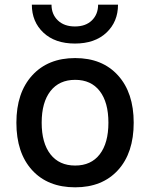

<svg xmlns="http://www.w3.org/2000/svg" viewBox="-20 -790 641 820"><path d="M301 10Q184 10 117 -63.5Q50 -137 50 -266Q50 -394 117.5 -468Q185 -542 301 -542Q417 -542 484 -468Q551 -394 551 -266Q551 -137 484 -63.5Q417 10 301 10ZM195.5 -131Q233 -83 301 -83Q369 -83 406 -131Q443 -179 443 -266Q443 -353 406 -401Q369 -449 301 -449Q233 -449 195.5 -401Q158 -353 158 -266Q158 -179 195.5 -131ZM116 -770H200Q200 -729 227 -703Q254 -677 300 -677Q346 -677 372.5 -703Q399 -729 399 -770H484Q484 -697 434.5 -650.5Q385 -604 300 -604Q215 -604 165.5 -650.5Q116 -697 116 -770Z"/></svg>

Font: Manrope Medium
Style: Medium
Weight: 500
Designer: Mikhail Sharanda
Foundry: Mikhail Sharanda
Version: Version 4.000;hotconv 1.0.109;makeotfexe 2.5.65596